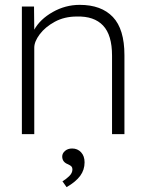

<svg xmlns="http://www.w3.org/2000/svg" viewBox="-20 -552 600 790"><path d="M70 0V-525H120L121 -430Q145 -473 197 -502.5Q249 -532 308 -532Q397 -532 444.5 -482Q492 -432 492 -325V0H441V-323Q441 -408 404 -447Q367 -486 296 -484Q245 -484 205.5 -462.5Q166 -441 143.5 -411Q121 -381 121 -356V0ZM254 218 237 194Q251 186 264.5 173Q278 160 278 145Q278 138 274.5 133.5Q271 129 260 124Q236 115 236 92Q236 79 247.5 69Q259 59 277 59Q299 59 313.5 74.5Q328 90 328 116Q328 147 310 171.5Q292 196 254 218Z"/></svg>

Font: Readex Pro ExtraLight
Style: Regular
Weight: 200
Designer: Bonnie Shaver-Troup, Thomas Jockin
Foundry: Lexend
Version: Version 1.203; ttfautohint (v1.8.3)